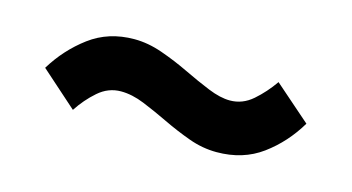

<svg xmlns="http://www.w3.org/2000/svg" viewBox="-36 -524 672 367"><g transform="rotate(15 300.0 -341.0)"><path d="M117 -264 45 -328Q70 -369 107.5 -397Q145 -425 196 -425Q223 -425 251.5 -415Q280 -405 307 -392Q334 -379 358.5 -369Q383 -359 402 -359Q427 -359 447 -376.5Q467 -394 483 -417L555 -354Q530 -312 492.5 -284.5Q455 -257 403 -257Q375 -257 347.5 -267Q320 -277 294 -289.5Q268 -302 243.5 -312Q219 -322 197 -322Q172 -322 152 -304.5Q132 -287 117 -264Z"/></g></svg>

Font: Zen Kaku Gothic New
Style: Bold
Weight: 700
Designer: Yoshimichi Ohira
Foundry: Positype
Version: Version 1.002